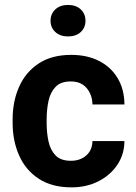

<svg xmlns="http://www.w3.org/2000/svg" viewBox="-20 -765 561 794"><path d="M272.9 -100.1Q312 -100.1 336.9 -122.3Q361.8 -144.5 362.3 -181.6H494.6Q494.1 -126 464.8 -82.8Q435.5 -39.6 386.2 -14.9Q336.9 9.8 275.9 9.8Q194.3 9.8 140.1 -25.9Q85.9 -61.5 59.1 -122.1Q32.2 -182.6 32.2 -256.8V-271Q32.2 -345.7 59.1 -406.2Q85.9 -466.8 139.9 -502.4Q193.8 -538.1 274.9 -538.1Q339.8 -538.1 389.2 -513.2Q438.5 -488.3 466.3 -442.1Q494.1 -396 494.6 -333H362.3Q361.8 -372.6 338.6 -400.4Q315.4 -428.2 272.5 -428.2Q231.4 -428.2 210 -406Q188.5 -383.8 180.7 -347.9Q172.9 -312 172.9 -271V-256.8Q172.9 -215.3 180.7 -179.7Q188.5 -144 210 -122.1Q231.4 -100.1 272.9 -100.1ZM189 -679.2Q189 -707.5 208.7 -726.1Q228.5 -744.6 261.2 -744.6Q294.4 -744.6 314 -726.1Q333.5 -707.5 333.5 -679.2Q333.5 -650.9 314 -632.6Q294.4 -614.3 261.2 -614.3Q228.5 -614.3 208.7 -632.6Q189 -650.9 189 -679.2Z"/></svg>

Font: Vazirmatn RD
Style: Bold
Weight: 700
Designer: Saber Rastikerdar
Foundry: Saber Rastikerdar
Version: Version 32.102